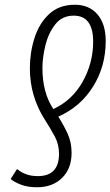

<svg xmlns="http://www.w3.org/2000/svg" viewBox="-20 -780 466 810"><path d="M373 -604Q373 -514 328.5 -435Q284 -356 205 -320Q159 -389 159 -493Q159 -537 171.5 -588.5Q184 -640 213 -677Q242 -714 291 -714Q373 -714 373 -604ZM106 -492Q106 -375 168 -277Q193 -238 211 -204.5Q229 -171 229 -131Q229 -37 139 -37Q111 -37 89 -45.5Q67 -54 52 -67L25 -25Q38 -13 67 -1.5Q96 10 136 10Q202 10 242 -29.5Q282 -69 282 -135Q282 -179 266 -214.5Q250 -250 226 -288Q319 -329 372.5 -414.5Q426 -500 426 -607Q426 -679 391 -719.5Q356 -760 296 -760Q229 -760 187 -720.5Q145 -681 125.5 -619.5Q106 -558 106 -492Z"/></svg>

Font: Noto Sans Display Condensed Light
Style: Italic
Weight: 300
Width: 3
Designer: Monotype Design team
Foundry: Monotype Imaging Inc.
Version: 1.000